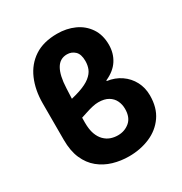

<svg xmlns="http://www.w3.org/2000/svg" viewBox="-169 -839 928 977"><g transform="rotate(-30 295.5 -350.0)"><path d="M310 12Q262 12 217.5 -1Q173 -14 138 -42.5Q103 -71 83 -116.5Q63 -162 63 -227V-441Q63 -519 89.5 -580.5Q116 -642 169 -677Q222 -712 303 -712Q358 -712 403.5 -691.5Q449 -671 476.5 -630.5Q504 -590 504 -532Q504 -482 479 -443Q454 -404 402 -381V-377Q447 -371 482 -347Q517 -323 536.5 -286Q556 -249 556 -204Q556 -132 522.5 -84Q489 -36 433 -12Q377 12 310 12ZM314 -109Q354 -109 383 -133.5Q412 -158 412 -208Q412 -234 401.5 -256Q391 -278 368.5 -291.5Q346 -305 310 -305Q295 -305 276.5 -301Q258 -297 231 -288Q204 -279 160 -265L142 -375Q210 -387 253 -401.5Q296 -416 319 -434.5Q342 -453 350.5 -474Q359 -495 359 -520Q359 -560 340 -578Q321 -596 294 -596Q252 -596 230.5 -558.5Q209 -521 206 -449Q205 -420 203.5 -393Q202 -366 201.5 -341Q201 -316 200.5 -293Q200 -270 200 -249Q200 -209 209.5 -182.5Q219 -156 235.5 -139.5Q252 -123 272 -116Q292 -109 314 -109Z"/></g></svg>

Font: Source Sans 3
Style: Bold
Weight: 700
Designer: Paul D. Hunt
Foundry: Adobe
Version: Version 3.052;hotconv 1.1.0;makeotfexe 2.6.0